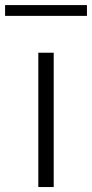

<svg xmlns="http://www.w3.org/2000/svg" viewBox="-62 -754 370 774"><path d="M92.5 0V-541.5H154.5V0ZM-41.5 -690V-733.5H288.5V-690Z"/></svg>

Font: Encode Sans Expanded Light
Style: Regular
Weight: 300
Width: 7
Designer: Multiple Designers
Foundry: Impallari Type
Version: Version 2.000